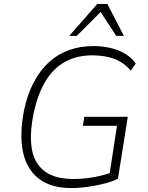

<svg xmlns="http://www.w3.org/2000/svg" viewBox="-20 -947 753 975"><path d="M341 8Q240 8 178 -39Q116 -86 97 -174Q78 -262 102 -387Q120 -470 152.5 -531Q185 -592 230 -632.5Q275 -673 331.5 -693Q388 -713 454 -713Q502 -713 543 -703Q584 -693 616.5 -673.5Q649 -654 669 -624L644 -588Q610 -629 561.5 -647.5Q513 -666 448 -666Q372 -666 313 -634.5Q254 -603 213.5 -538.5Q173 -474 151 -373Q116 -201 168 -119.5Q220 -38 351 -38Q406 -38 460.5 -48Q515 -58 560 -77L532 -34L574 -308H401L408 -354H629L579 -40Q553 -26 513 -15.5Q473 -5 428 1.5Q383 8 341 8ZM332 -765 474 -927H525L609 -765H570L491 -886L370 -765Z"/></svg>

Font: Nunito Sans 7pt SemiCondensed ExtraLight
Style: Italic
Weight: 250
Width: 4
Italic angle: -9°
Designer: Vernon Adams
Foundry: Vernon Adams
Version: Version 3.101;gftools[0.9.27]